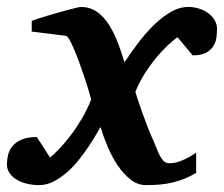

<svg xmlns="http://www.w3.org/2000/svg" viewBox="-38 -520 644 552"><path d="M585.9 -437Q585.9 -427.2 584.5 -414.1Q583 -400.9 576.4 -389.2Q569.8 -377.4 555.7 -369.1Q541.5 -360.8 516.1 -360.8L472.2 -413.1Q460 -404.3 443.8 -389.2Q427.7 -374 410.9 -353.8Q394 -333.5 378.4 -308.8Q362.8 -284.2 351.1 -255.9Q353.5 -247.1 358.9 -231.2Q364.3 -215.3 370.8 -196.8Q377.4 -178.2 384.8 -159.2Q392.1 -140.1 398.9 -125Q405.8 -109.9 410.9 -96.4Q416 -83 421.4 -72.8Q426.8 -62.5 433.1 -56.6Q439.5 -50.8 448.2 -50.8Q452.1 -50.8 458.7 -51.3Q465.3 -51.8 474.6 -54.7Q483.9 -57.6 496.6 -63.7Q509.3 -69.8 525.9 -81.1V-22.9Q508.8 -12.7 492.2 -6.1Q475.6 0.5 458.5 4.6Q441.4 8.8 422.6 10.5Q403.8 12.2 381.8 12.2Q357.4 12.2 336.9 -4.2Q316.4 -20.5 299.8 -45.4Q283.2 -70.3 271 -99.6Q258.8 -128.9 251 -154.8Q247.1 -148.4 238.8 -133.8Q230.5 -119.1 218 -100.6Q205.6 -82 189.9 -62Q174.3 -42 155.8 -25.6Q137.2 -9.3 116.7 1.5Q96.2 12.2 74.2 12.2Q56.6 12.2 40 8.3Q23.4 4.4 10.5 -3.2Q-2.4 -10.7 -10.3 -22Q-18.1 -33.2 -18.1 -47.9Q-18.1 -59.6 -15.1 -73.2Q-12.2 -86.9 -3.2 -98.6Q5.9 -110.4 22.9 -118.2Q40 -126 67.9 -126L106 -66.9Q119.1 -78.1 134.8 -94.7Q150.4 -111.3 166.5 -132.6Q182.6 -153.8 197.5 -179.2Q212.4 -204.6 224.1 -233.9Q221.7 -243.7 216.6 -261Q211.4 -278.3 204.6 -298.3Q197.8 -318.4 190.2 -339.4Q182.6 -360.4 175.3 -377.4Q168 -394.5 161.9 -405.5Q155.8 -416.5 151.9 -417L53.2 -429.2V-460Q59.1 -462.4 71 -466.3Q83 -470.2 97.7 -474.6Q112.3 -479 127.9 -483.4Q143.6 -487.8 157.2 -491.5Q170.9 -495.1 181.2 -497.6Q191.4 -500 194.8 -500Q218.3 -500 236.6 -488.8Q254.9 -477.5 269.8 -456.8Q284.7 -436 296.9 -406.7Q309.1 -377.4 319.8 -340.8Q337.4 -367.2 358.4 -395.3Q379.4 -423.3 403.1 -446.8Q426.8 -470.2 452.1 -485.1Q477.5 -500 503.9 -500Q519 -500 533.9 -495.4Q548.8 -490.7 560.3 -482.4Q571.8 -474.1 578.9 -462.4Q585.9 -450.7 585.9 -437Z"/></svg>

Font: Charis SIL Afr
Style: Bold Italic
Weight: 700
Italic angle: -11°
Foundry: SIL International
Version: Version 5.000